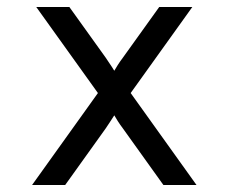

<svg xmlns="http://www.w3.org/2000/svg" viewBox="-20 -531 656 551"><path d="M261 -264 84 -511H179L283 -366Q306 -332 308 -328Q312 -335 318 -344.5Q324 -354 333 -366L437 -511H532L355 -264L544 0H449L333 -162Q324 -174 318 -183.5Q312 -193 308 -200L295 -180L283 -162L167 0H72Z"/></svg>

Font: Overpass Mono
Style: Regular
Weight: 400
Monospace: yes
Designer: Delve Withrington, Dave Bailey
Foundry: Delve Fonts
Version: Version 1.000;DELV;Overpass